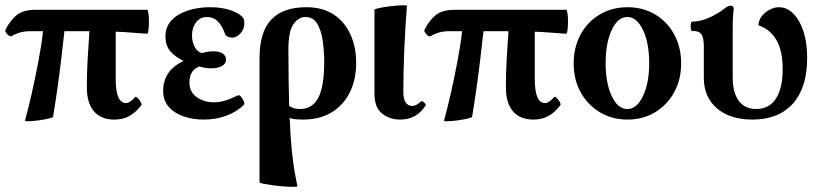

<svg xmlns="http://www.w3.org/2000/svg" viewBox="-25 -453 3168 745"><path d="M72 15Q85 -32 98.5 -92Q112 -152 124 -215Q136 -278 142 -332H94Q68 -332 49.5 -326Q31 -320 21 -313Q17 -310 10 -314.5Q3 -319 -1.5 -326Q-6 -333 -4 -337Q13 -372 38.5 -393.5Q64 -415 114 -415H546Q549 -415 551 -401Q553 -387 553 -368.5Q553 -350 551 -336Q549 -322 546 -322Q515 -324 484.5 -326.5Q454 -329 424 -330V-146Q424 -53 464 -53Q479 -53 499 -76Q502 -80 509 -73Q516 -66 521 -57Q526 -48 523 -44Q500 -15 475.5 -2Q451 11 419 11Q367 11 339.5 -21Q312 -53 312 -114Q312 -168 315 -223Q318 -278 322 -332H225Q220 -288 213.5 -231.5Q207 -175 198.5 -115Q190 -55 181 0Q181 3 164 7Q147 11 125 14Q103 17 87 17.5Q71 18 72 15Z M765 11Q726 11 690 -0.5Q654 -12 631 -37Q608 -62 608 -101Q608 -137 626 -166Q644 -195 687 -217Q655 -232 636 -254Q617 -276 617 -312Q617 -349 640.5 -374Q664 -399 703.5 -412Q743 -425 790 -425Q840 -425 875 -411.5Q910 -398 920 -381Q922 -377 922.5 -372Q923 -367 923 -361Q923 -340 908 -323.5Q893 -307 876 -307Q867 -307 859 -310.5Q851 -314 848 -322Q825 -387 779 -387Q751 -387 735.5 -366Q720 -345 720 -316Q720 -291 730 -271.5Q740 -252 759 -247Q769 -250 780 -252Q791 -254 802 -254Q827 -254 839.5 -245Q852 -236 852 -222Q852 -206 836.5 -197Q821 -188 794 -188Q781 -188 770 -190Q759 -192 749 -195Q732 -190 721 -174.5Q710 -159 710 -133Q710 -96 738.5 -76Q767 -56 805 -56Q825 -56 846.5 -62Q868 -68 896 -82Q903 -86 910 -78Q917 -70 921 -60Q925 -50 921 -46Q895 -20 854.5 -4.5Q814 11 765 11Z M1129 269Q1130 272 1115 272Q1100 272 1078 270.5Q1056 269 1034 266Q1012 263 997 260Q982 257 982 254V-227Q982 -329 1027.5 -377Q1073 -425 1164 -425Q1227 -425 1270 -396.5Q1313 -368 1335 -319Q1357 -270 1357 -209Q1357 -144 1332 -94Q1307 -44 1261 -16.5Q1215 11 1150 11Q1138 11 1125 10Q1112 9 1099 5Q1102 80 1107 128.5Q1112 177 1117.5 209Q1123 241 1129 269ZM1094 -261Q1094 -195 1095 -141Q1096 -87 1097 -42Q1107 -35 1117.5 -32.5Q1128 -30 1138 -30Q1187 -30 1210 -73.5Q1233 -117 1233 -213Q1233 -253 1227.5 -293Q1222 -333 1206.5 -360Q1191 -387 1160 -387Q1133 -387 1113.5 -359Q1094 -331 1094 -261Z M1528 11Q1487 11 1457.5 -12.5Q1428 -36 1428 -89V-415Q1428 -418 1447 -422Q1466 -426 1491 -429Q1516 -432 1535 -432.5Q1554 -433 1554 -430Q1547 -343 1543.5 -256Q1540 -169 1540 -97Q1540 -42 1575 -42Q1590 -42 1608 -59Q1612 -63 1620.5 -55.5Q1629 -48 1626 -43Q1591 11 1528 11Z M1698 15Q1711 -32 1724.5 -92Q1738 -152 1750 -215Q1762 -278 1768 -332H1720Q1694 -332 1675.5 -326Q1657 -320 1647 -313Q1643 -310 1636 -314.5Q1629 -319 1624.5 -326Q1620 -333 1622 -337Q1639 -372 1664.5 -393.5Q1690 -415 1740 -415H2172Q2175 -415 2177 -401Q2179 -387 2179 -368.5Q2179 -350 2177 -336Q2175 -322 2172 -322Q2141 -324 2110.5 -326.5Q2080 -329 2050 -330V-146Q2050 -53 2090 -53Q2105 -53 2125 -76Q2128 -80 2135 -73Q2142 -66 2147 -57Q2152 -48 2149 -44Q2126 -15 2101.5 -2Q2077 11 2045 11Q1993 11 1965.5 -21Q1938 -53 1938 -114Q1938 -168 1941 -223Q1944 -278 1948 -332H1851Q1846 -288 1839.5 -231.5Q1833 -175 1824.5 -115Q1816 -55 1807 0Q1807 3 1790 7Q1773 11 1751 14Q1729 17 1713 17.5Q1697 18 1698 15Z M2410 11Q2350 11 2302.5 -17.5Q2255 -46 2228 -95Q2201 -144 2201 -207Q2201 -270 2228 -319.5Q2255 -369 2302.5 -397Q2350 -425 2410 -425Q2470 -425 2517 -397Q2564 -369 2591 -319.5Q2618 -270 2618 -207Q2618 -144 2591 -95Q2564 -46 2517 -17.5Q2470 11 2410 11ZM2409 -30Q2446 -30 2470 -80.5Q2494 -131 2494 -208Q2494 -286 2470 -336.5Q2446 -387 2409 -387Q2372 -387 2348.5 -336.5Q2325 -286 2325 -208Q2325 -131 2348.5 -80.5Q2372 -30 2409 -30Z M2895 11Q2808 11 2757 -32.5Q2706 -76 2706 -151V-272Q2706 -303 2698 -318Q2690 -333 2661 -333Q2657 -333 2655.5 -342Q2654 -351 2655.5 -360Q2657 -369 2661 -369Q2690 -369 2724.5 -383.5Q2759 -398 2789 -422Q2801 -431 2810 -431Q2822 -431 2822 -418Q2819 -397 2818.5 -375.5Q2818 -354 2818 -333V-154Q2818 -94 2841.5 -62Q2865 -30 2909 -30Q2959 -30 2985.5 -70Q3012 -110 3012 -186Q3012 -322 2918 -355Q2918 -373 2930 -389Q2942 -405 2960.5 -415Q2979 -425 2997 -425Q3029 -425 3054 -399.5Q3079 -374 3093 -330Q3107 -286 3107 -228Q3107 -113 3051.5 -51Q2996 11 2895 11Z"/></svg>

Font: Junicode
Style: Bold
Weight: 700
Designer: Peter S. Baker
Version: Version 2.100; ttfautohint (v1.8.4)